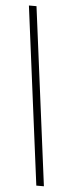

<svg xmlns="http://www.w3.org/2000/svg" viewBox="-56 -772 325 857"><g transform="rotate(5 106.5 -344.0)"><path d="M141 55 38 -743H72L175 55Z"/></g></svg>

Font: Saira Ultra Condensed Thin
Style: Regular
Weight: 100
Width: 1
Designer: Hector Gatti with collaboration of the Omnibus-Type team
Foundry: Omnibus-Type
Version: Version 1.001; ttfautohint (v1.8)